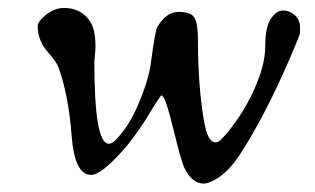

<svg xmlns="http://www.w3.org/2000/svg" viewBox="-20 -464 780 475"><path d="M249 -108.4Q256.8 -108.4 265.6 -117.2Q299.3 -150.9 323.5 -209Q347.7 -267.1 353 -306.6Q363.8 -388.2 369.6 -397.9Q391.6 -434.6 421.6 -434.6Q451.7 -434.6 460.7 -420.9Q469.7 -407.2 469.7 -363.3Q469.7 -251.5 484.9 -163.6Q493.7 -111.8 513.7 -111.8Q521.5 -111.8 531.7 -123.5Q577.1 -174.3 606.7 -238Q636.2 -301.8 636.2 -349.1Q636.2 -396.5 649.9 -417.2Q663.6 -438 679.9 -438Q696.3 -438 709.2 -426.5Q722.2 -415 722.2 -396.5V-382.3Q722.2 -377.9 697.8 -321.3Q635.7 -177.7 574.7 -83.5Q544.9 -37.1 511.2 -19Q494.1 -9.8 483.9 -9.8Q454.6 -9.8 435.5 -49.8Q428.2 -65.4 408.4 -146.7Q388.7 -228 379.4 -228Q376.5 -228 339.8 -167Q310.1 -121.6 287.1 -95.2Q230.5 -31.2 205.1 -31.2Q164.6 -31.2 157.2 -128.4Q149.9 -225.6 125.5 -295.4Q122.1 -305.2 112.8 -317.4L105.5 -326.7Q91.8 -342.8 90.3 -345.2Q73.2 -370.6 73.2 -398.9Q73.2 -411.1 94.2 -427.7Q115.2 -444.3 138.2 -444.3Q182.1 -444.3 204.1 -409.2Q216.3 -389.6 216.3 -345.2L213.4 -311Q213.4 -108.4 249 -108.4Z"/></svg>

Font: Averia Serif Libre Light
Style: Italic
Weight: 300
Italic angle: -8.5°
Version: Version 1.002